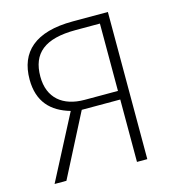

<svg xmlns="http://www.w3.org/2000/svg" viewBox="-103 -773 796 862"><g transform="rotate(-15 295.0 -342.0)"><path d="M313 -684C137 -684 58 -609 58 -482C58 -378 113 -323 200 -298L45 0H100L249 -290H428V0H476V-684ZM273 -330C173 -330 108 -382 108 -482C108 -590 171 -643 315 -643H428V-330Z"/></g></svg>

Font: Fira Sans ExtraLight
Style: Regular
Weight: 200
Designer: bBox Type GmbH & Carrois Corporate GbR & Edenspiekermann AG
Foundry: bBox Type GmbH & Carrois Corporate GbR & Edenspiekermann AG
Version: Version 4.300;PS 004.300;hotconv 1.0.88;makeotf.lib2.5.64775